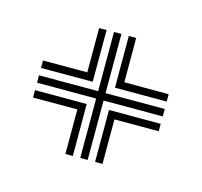

<svg xmlns="http://www.w3.org/2000/svg" viewBox="-95 -681 677 645"><g transform="rotate(-30 243.5 -358.5)"><path d="M116.8 -540.5 135 -558.8 244 -450 352.8 -558.8 371.2 -540.5 244 -413.5ZM79.8 -212.8 225.8 -358.8 80.5 -504.2 98.5 -522.5 244 -377 389.5 -522.5 407.8 -504.2 262.2 -358.8 407.8 -213.2 389.5 -195 244 -340.5 98 -194.5ZM43.2 -249.2 152.8 -358.8 43.8 -467.8 62 -486 189.2 -358.8 61.5 -231ZM298.8 -358.8 426 -486 444 -467.8 335.2 -358.8 444 -249.8 426 -231.5ZM116.2 -176.2 244 -304 371.2 -176.8 352.8 -158.8 244 -267.5 134.5 -158Z"/></g></svg>

Font: Big Shoulders Inline Display ExtraBold
Style: Regular
Weight: 800
Designer: Patric King
Foundry: XO Type Co
Version: Version 1.000